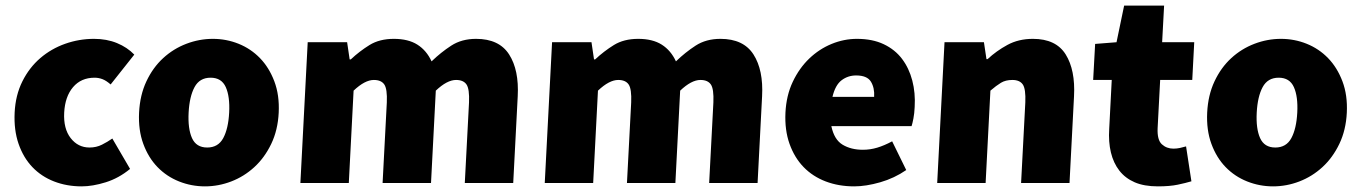

<svg xmlns="http://www.w3.org/2000/svg" viewBox="-20 -650 4836 682"><path d="M32 -250Q35 -312 59.5 -361Q84 -410 123 -443.5Q162 -477 211.5 -494.5Q261 -512 314 -512Q359 -512 395.5 -497Q432 -482 457 -456L373 -350Q357 -364 343.5 -369Q330 -374 316 -374Q268 -374 239.5 -340.5Q211 -307 208 -250Q205 -193 231 -159.5Q257 -126 298 -126Q322 -126 342 -136Q362 -146 379 -158L442 -50Q402 -17 355.5 -2.5Q309 12 270 12Q217 12 172 -5.5Q127 -23 95 -56.5Q63 -90 46 -139Q29 -188 32 -250Z M474 -250Q477 -312 500 -361Q523 -410 559.5 -443.5Q596 -477 642 -494.5Q688 -512 736 -512Q784 -512 827.5 -494.5Q871 -477 903.5 -443.5Q936 -410 954.5 -361Q973 -312 970 -250Q967 -188 943.5 -139Q920 -90 883.5 -56.5Q847 -23 801.5 -5.5Q756 12 708 12Q660 12 616 -5.5Q572 -23 539.5 -56.5Q507 -90 489 -139Q471 -188 474 -250ZM650 -250Q647 -193 662 -159.5Q677 -126 716 -126Q755 -126 773 -159.5Q791 -193 794 -250Q797 -307 782 -340.5Q767 -374 728 -374Q689 -374 671 -340.5Q653 -307 650 -250Z M1073 -500H1213L1222 -439H1226Q1257 -468 1292.5 -490Q1328 -512 1379 -512Q1430 -512 1462.5 -491.5Q1495 -471 1513 -432Q1546 -464 1583 -488Q1620 -512 1671 -512Q1753 -512 1788.5 -456.5Q1824 -401 1819 -308L1803 0H1631L1646 -286Q1648 -334 1637 -350Q1626 -366 1600 -366Q1568 -366 1528 -328L1511 0H1339L1354 -286Q1356 -334 1345 -350Q1334 -366 1308 -366Q1276 -366 1236 -328L1219 0H1047Z M1941 -500H2081L2090 -439H2094Q2125 -468 2160.5 -490Q2196 -512 2247 -512Q2298 -512 2330.5 -491.5Q2363 -471 2381 -432Q2414 -464 2451 -488Q2488 -512 2539 -512Q2621 -512 2656.5 -456.5Q2692 -401 2687 -308L2671 0H2499L2514 -286Q2516 -334 2505 -350Q2494 -366 2468 -366Q2436 -366 2396 -328L2379 0H2207L2222 -286Q2224 -334 2213 -350Q2202 -366 2176 -366Q2144 -366 2104 -328L2087 0H1915Z M2770 -250Q2773 -311 2796 -359.5Q2819 -408 2854.5 -442Q2890 -476 2934 -494Q2978 -512 3024 -512Q3079 -512 3119 -493Q3159 -474 3184 -441Q3209 -408 3220.5 -364Q3232 -320 3229 -270Q3228 -247 3224.5 -229Q3221 -211 3218 -202H2933Q2943 -154 2973 -136Q3003 -118 3045 -118Q3071 -118 3096 -125.5Q3121 -133 3149 -148L3199 -46Q3157 -17 3106.5 -2.5Q3056 12 3014 12Q2959 12 2913 -5.5Q2867 -23 2834.5 -56.5Q2802 -90 2784.5 -139Q2767 -188 2770 -250ZM3085 -306Q3087 -338 3073.5 -360Q3060 -382 3021 -382Q2992 -382 2969.5 -365Q2947 -348 2937 -306Z M3335 -500H3475L3484 -440H3488Q3519 -469 3558.5 -490.5Q3598 -512 3649 -512Q3731 -512 3765.5 -456.5Q3800 -401 3795 -308L3779 0H3607L3622 -286Q3624 -334 3613 -350Q3602 -366 3576 -366Q3552 -366 3535.5 -356Q3519 -346 3498 -328L3481 0H3309Z M3929 -366H3863L3870 -494L3946 -500L3973 -630H4115L4108 -500H4222L4215 -366H4101L4092 -195Q4090 -153 4107 -137.5Q4124 -122 4148 -122Q4160 -122 4171.5 -124.5Q4183 -127 4193 -130L4212 -6Q4192 0 4163.5 6Q4135 12 4093 12Q4044 12 4010.5 -2.5Q3977 -17 3956 -44Q3935 -71 3926 -108.5Q3917 -146 3920 -192Z M4268 -250Q4271 -312 4294 -361Q4317 -410 4353.5 -443.5Q4390 -477 4436 -494.5Q4482 -512 4530 -512Q4578 -512 4621.5 -494.5Q4665 -477 4697.5 -443.5Q4730 -410 4748.5 -361Q4767 -312 4764 -250Q4761 -188 4737.5 -139Q4714 -90 4677.5 -56.5Q4641 -23 4595.5 -5.5Q4550 12 4502 12Q4454 12 4410 -5.5Q4366 -23 4333.5 -56.5Q4301 -90 4283 -139Q4265 -188 4268 -250ZM4444 -250Q4441 -193 4456 -159.5Q4471 -126 4510 -126Q4549 -126 4567 -159.5Q4585 -193 4588 -250Q4591 -307 4576 -340.5Q4561 -374 4522 -374Q4483 -374 4465 -340.5Q4447 -307 4444 -250Z"/></svg>

Font: Kilde Sans Black
Style: Regular
Weight: 900
Italic angle: -3°
Designer: Paul D. Hunt
Foundry: Adobe Systems Incorporated
Version: Version 1.050;PS Version 1.000;hotconv 1.0.70;makeotf.lib2.5